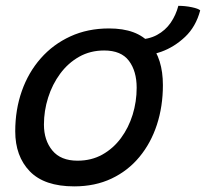

<svg xmlns="http://www.w3.org/2000/svg" viewBox="-20 -634 718 669"><path d="M238.5 15.4Q134.6 15.4 83.8 -37.1Q33.1 -89.6 33.1 -176.6Q33.1 -251.6 56 -316.7Q78.9 -381.8 122 -430.7Q165 -479.6 225.2 -507.2Q285.4 -534.9 359.9 -534.9Q457.6 -534.9 502.6 -482.2Q547.6 -429.4 547.6 -337.4Q547.6 -263.6 526.8 -199.7Q506 -135.8 466 -87.4Q426 -38.9 368.7 -11.8Q311.4 15.4 238.5 15.4ZM250.2 -74.1Q298.4 -74.1 336.5 -95.3Q374.6 -116.6 401.4 -152.8Q428.1 -188.9 442.2 -234.4Q456.2 -279.8 456.2 -328.2Q456.2 -386.2 429.2 -422.1Q402.1 -458.1 343 -458.1Q294.5 -458.1 255.7 -436.2Q216.9 -414.2 189.6 -377.1Q162.2 -340 147.7 -294Q133.1 -247.9 133.1 -200Q133.1 -145.2 162.4 -109.7Q191.6 -74.1 250.2 -74.1ZM455.4 -437.2 454.5 -496.1Q497.5 -496.1 527 -512.2Q556.5 -528.2 574.8 -554.9Q593.1 -581.7 601.4 -613.7Q625.3 -613.7 648.5 -608.8Q671.7 -603.9 677.6 -597.8Q662.4 -540.9 625 -505.6Q587.6 -470.2 541.9 -453.7Q496.2 -437.2 455.4 -437.2Z"/></svg>

Font: Grandstander Thin
Style: Italic
Weight: 100
Italic angle: -15°
Designer: Tyler Finck
Foundry: Etcetera Type Co
Version: Version 1.200